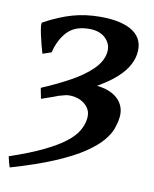

<svg xmlns="http://www.w3.org/2000/svg" viewBox="-85 -694 707 882"><g transform="rotate(10 269.0 -253.0)"><path d="M507.3 -490.7Q502.9 -459 481.7 -425.5Q460.4 -392.1 415.5 -357.2Q370.6 -322.3 295.4 -285.6Q220.2 -249 107.9 -211.4Q107.4 -217.3 103.5 -234.1Q99.6 -251 98.6 -261.2Q170.4 -291.5 230 -324.5Q289.6 -357.4 327.1 -394.5Q364.7 -431.6 370.6 -473.1Q376 -512.2 347.7 -539.8Q319.3 -567.4 268.1 -566.4Q202.6 -565.4 168 -527.3Q133.3 -489.3 119.1 -430.2L78.6 -416.5Q73.7 -432.6 67.6 -455.8Q61.5 -479 56.6 -501.5Q51.8 -523.9 50.3 -540Q48.8 -556.2 53.2 -558.1Q122.6 -595.7 183.1 -612.8Q243.7 -629.9 312 -629.9Q415.5 -629.9 466.3 -594.2Q517.1 -558.6 507.3 -490.7ZM478 -185.5Q475.1 -162.6 465.3 -135.7Q455.6 -108.9 429.9 -78.4Q404.3 -47.9 355.2 -14.6Q306.2 18.6 224.9 53.5Q143.6 88.4 21 124Q17.6 112.3 13.4 97.9Q9.3 83.5 7.8 74.2Q102.5 42 163.8 12.2Q225.1 -17.6 260.7 -45.4Q296.4 -73.2 312.5 -100.8Q328.6 -128.4 332.5 -156.2Q336.9 -186 323.2 -206.8Q309.6 -227.5 285.9 -238.5Q262.2 -249.5 234.9 -249.5Q221.2 -249.5 211.7 -246.3Q202.1 -243.2 189.5 -240.2Q203.6 -257.3 219 -276.4Q234.4 -295.4 244.1 -306.2Q323.7 -323.2 378.4 -310.8Q433.1 -298.3 459 -264.9Q484.9 -231.4 478 -185.5Z"/></g></svg>

Font: Gentium Book Plus
Style: Bold Italic
Weight: 700
Italic angle: -8°
Designer: Victor Gaultney, Annie Olsen, Iska Routamaa, Becca Hirsbrunner
Foundry: SIL International
Version: Version 6.101